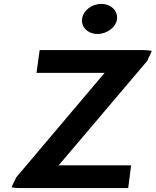

<svg xmlns="http://www.w3.org/2000/svg" viewBox="-20 -958 793 978"><path d="M398 -861C393 -819 428 -785 477 -785C525 -785 571 -819 576 -861C581 -904 544 -938 496 -938C447 -938 403 -904 398 -861ZM182 -703 166 -587H513L63 -55C61 -52 59 -49 58 -44C50 -29 43 -16 39 -4C52 -1 66 0 83 0H633L648 -116H279L731 -649C732 -651 734 -654 734 -658C742 -673 749 -687 753 -699C740 -701 726 -703 710 -703Z"/></svg>

Font: Bluebird
Style: ExtObl
Weight: 400
Designer: Jasper
Foundry: Cannot Into Space Fonts
Version: Version 0.98